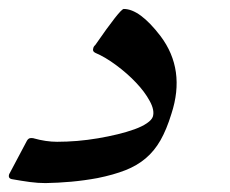

<svg xmlns="http://www.w3.org/2000/svg" viewBox="-90 -477 514 429"><path d="M293 -222.7Q282.2 -187.5 268.6 -163.6Q254.9 -139.6 235.6 -123.3Q216.3 -106.9 190.2 -96.7Q164.1 -86.4 127.9 -79.1Q98.6 -73.7 69.1 -71Q39.6 -68.4 11.7 -67.9Q-4.9 -67.9 -23.2 -70.3Q-41.5 -72.8 -63.5 -76.7Q-72.8 -78.6 -69.3 -88.4Q-69.3 -88.9 -68.4 -89.8L-29.8 -162.6Q-26.4 -168.5 -21 -168.5Q-15.1 -168.5 -14.6 -168H-15.1Q12.7 -160.2 37.6 -160.2Q59.1 -160.2 82.5 -162.1Q106 -164.1 128.9 -168Q151.9 -171.9 172.9 -177Q193.8 -182.1 210.7 -188.2Q227.5 -194.3 238.3 -201.7Q249 -209 251.5 -216.3Q255.9 -230.5 244.6 -251.2Q233.4 -272 213.6 -292.7Q193.8 -313.5 169.4 -331.5Q145 -349.6 123 -358.9Q116.2 -362.3 118.2 -368.2Q118.7 -373 123 -376.5L122.6 -376Q178.7 -457 186.5 -457Q222.2 -457 268.6 -396.5Q325.2 -321.3 293 -222.7Z"/></svg>

Font: XB Zar
Style: Italic
Weight: 400
Italic angle: -12°
Designer: Behnam
Foundry: Irmug
Version: Version 8.005 2009